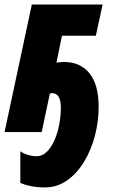

<svg xmlns="http://www.w3.org/2000/svg" viewBox="-33 -573 508 833"><path d="M161.1 240.2Q131.3 240.2 103 234.9Q74.7 229.5 55.2 220.2V83Q68.8 93.8 89.6 99.4Q110.4 105 123 105Q150.4 105 170.7 85Q190.9 64.9 204.3 33.2Q217.8 1.5 224.4 -35.2Q231 -71.8 231 -105Q231 -168.9 192.9 -168.9Q184.6 -168.9 183.1 -166L147.9 0H-13.2L105 -553.2H412.1L382.8 -418H235.8L211.9 -300.8Q227.5 -304.2 244.1 -304.2Q315.9 -304.2 355.5 -254.6Q395 -205.1 395 -109.9Q395 -45.9 378.7 16.4Q362.3 78.6 331.5 129.2Q300.8 179.7 257.6 210Q214.4 240.2 161.1 240.2Z"/></svg>

Font: Open Sans Condensed ExtraBold
Style: Italic
Weight: 800
Width: 3
Italic angle: -12°
Designer: Monotype Design Team
Foundry: Monotype Imaging Inc.
Version: Version 3.003; ttfautohint (v1.8.4)